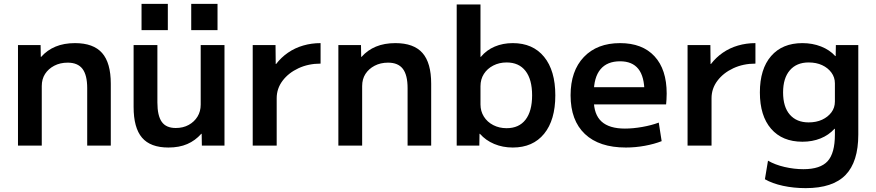

<svg xmlns="http://www.w3.org/2000/svg" viewBox="-20 -753 4533 993"><path d="M73 0V-520H190L191 -459H193Q224 -494 267.5 -512Q311 -530 368 -530Q463 -530 508 -479Q553 -428 553 -320V0H431V-297Q431 -365 406.5 -397Q382 -429 330 -429Q291 -429 260.5 -413Q230 -397 213 -370.5Q196 -344 196 -308V0Z M851 10Q758 10 714.5 -41Q671 -92 671 -200V-520H794V-223Q794 -155 816.5 -123Q839 -91 889 -91Q927 -91 956 -107Q985 -123 1001.5 -150Q1018 -177 1018 -212V-520H1141V0H1024L1023 -61H1021Q990 -26 948.5 -8Q907 10 851 10ZM969 -597V-733H1105V-597ZM712 -597V-733H848V-597Z M1287 0V-520H1405L1406 -422H1408Q1434 -456 1469.5 -480.5Q1505 -505 1548 -517.5Q1591 -530 1638 -530V-424Q1575 -424 1523.5 -400Q1472 -376 1441.5 -335.5Q1411 -295 1411 -245V0Z M1730 0V-520H1847L1848 -459H1850Q1881 -494 1924.5 -512Q1968 -530 2025 -530Q2120 -530 2165 -479Q2210 -428 2210 -320V0H2088V-297Q2088 -365 2063.5 -397Q2039 -429 1987 -429Q1948 -429 1917.5 -413Q1887 -397 1870 -370.5Q1853 -344 1853 -308V0Z M2632 10Q2580 10 2536 -8.5Q2492 -27 2462 -61H2460L2459 0H2342V-730H2465V-459H2467Q2496 -494 2538.5 -512Q2581 -530 2632 -530Q2736 -530 2794 -459Q2852 -388 2852 -260Q2852 -132 2794 -61Q2736 10 2632 10ZM2600 -90Q2664 -90 2698 -134Q2732 -178 2732 -260Q2732 -342 2698 -386Q2664 -430 2600 -430Q2562 -430 2531 -414Q2500 -398 2482.5 -370.5Q2465 -343 2465 -307V-213Q2465 -178 2482.5 -150Q2500 -122 2531 -106Q2562 -90 2600 -90Z M3217 10Q3079 10 3005 -60Q2931 -130 2931 -260Q2931 -386 2999.5 -458Q3068 -530 3187 -530Q3302 -530 3365 -462Q3428 -394 3428 -269Q3428 -255 3427 -238Q3426 -221 3425 -213H2999V-302H3331L3313 -275Q3313 -357 3281.5 -396.5Q3250 -436 3187 -436Q3120 -436 3085.5 -394.5Q3051 -353 3051 -272V-237Q3051 -161 3091 -124.5Q3131 -88 3212 -88Q3254 -88 3302 -96.5Q3350 -105 3387 -119L3402 -23Q3364 -8 3315 1Q3266 10 3217 10Z M3536 0V-520H3654L3655 -422H3657Q3683 -456 3718.5 -480.5Q3754 -505 3797 -517.5Q3840 -530 3887 -530V-424Q3824 -424 3772.5 -400Q3721 -376 3690.5 -335.5Q3660 -295 3660 -245V0Z M4147 220Q4085 220 4029.5 208Q3974 196 3936 174L3952 78Q3988 99 4037.5 110.5Q4087 122 4135 122Q4223 122 4260.5 80.5Q4298 39 4298 -57V-87H4296Q4266 -54 4223.5 -37Q4181 -20 4130 -20Q4026 -20 3968 -87Q3910 -154 3910 -275Q3910 -396 3968 -463Q4026 -530 4130 -530Q4182 -530 4226.5 -512.5Q4271 -495 4300 -463H4302L4303 -520H4419V-57Q4419 84 4353 152Q4287 220 4147 220ZM4162 -120Q4202 -120 4232 -134Q4262 -148 4280 -172Q4298 -196 4298 -228V-322Q4298 -353 4280 -377.5Q4262 -402 4232 -416Q4202 -430 4162 -430Q4100 -430 4065 -389.5Q4030 -349 4030 -275Q4030 -200 4065 -160Q4100 -120 4162 -120Z"/></svg>

Font: M PLUS 1 SemiBold
Style: Regular
Weight: 600
Designer: Coji Morishita
Foundry: UNDERFOREST DESIGN
Version: Version 1.001